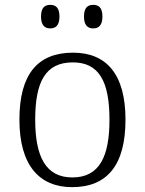

<svg xmlns="http://www.w3.org/2000/svg" viewBox="-20 -761 596 791"><path d="M364 -644C386 -644 402 -656 402 -693C402 -730 386 -741 364 -741C342 -741 326 -730 326 -693C326 -656 342 -644 364 -644ZM187 -644C209 -644 225 -656 225 -693C225 -730 209 -741 187 -741C165 -741 149 -730 149 -693C149 -656 165 -644 187 -644ZM277 10C421 10 497 -80 497 -268C497 -457 417 -544 281 -544C135 -544 60 -455 60 -268C60 -80 142 10 277 10ZM278 -30C169 -30 125 -115 125 -268C125 -425 168 -504 280 -504C387 -504 431 -427 431 -268C431 -118 391 -30 278 -30Z"/></svg>

Font: Noto Serif Devanagari Light
Style: Regular
Weight: 300
Designer: Universal Thirst, Indian Type Foundry and the Monotype Design Team
Foundry: Monotype Imaging Inc.
Version: Version 2.004